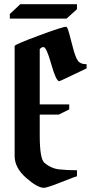

<svg xmlns="http://www.w3.org/2000/svg" viewBox="-20 -898 444 918"><path d="M188 -673Q178 -673 170 -663V-399H311V-375L261 -350H170V-250Q170 -139 192 -120Q225 -92 264 -88Q303 -84 348 -84V-55Q343 -55 274 -27.5Q205 0 190 0Q159 0 104.5 -48Q50 -96 50 -152V-678Q50 -685 164.5 -727.5Q279 -770 296 -770Q302 -770 310 -741Q318 -712 328.5 -671Q339 -630 350.5 -610.5Q362 -591 394 -591V-571Q372 -561 319.5 -535.5Q267 -510 263 -510Q248 -510 225 -591.5Q202 -673 188 -673ZM348 -878V-854L298 -809H27V-831L77 -878Z"/></svg>

Font: Pirata One
Style: Regular
Weight: 400
Designer: Rodrigo Fuenzalida, Nicolas Massi
Foundry: Rodrigo Fuenzalida, Nicolas Massi
Version: Version 1.001